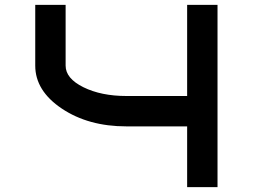

<svg xmlns="http://www.w3.org/2000/svg" viewBox="-20 -770 1040 790"><path d="M125 -500V-750H250V-500Q250 -447.3 323.2 -411.1Q396.5 -375 500 -375H750V-750H875V0H750V-250H500Q343.8 -250 234.4 -323.2Q125 -396.5 125 -500Z"/></svg>

Font: Xanmono
Style: Regular
Weight: 400
Designer: GGBotNet
Foundry: GGBotNet
Version: 1.00